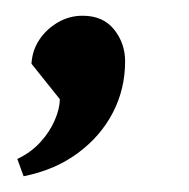

<svg xmlns="http://www.w3.org/2000/svg" viewBox="-20 -118 240 244"><path d="M10 106 2 84Q19 76 31 63Q43 50 49.5 35Q56 20 56 8L20 -37Q21 -54 30 -67.5Q39 -81 53.5 -89.5Q68 -98 85 -98Q111 -98 125 -80.5Q139 -63 139 -40Q139 -5 123.5 25Q108 55 79 76.5Q50 98 10 106Z"/></svg>

Font: Lemonada
Style: Regular
Weight: 400
Designer: Mohamed Gaber (Arabic), Eduardo Tunni (Latin)
Foundry: Kief Type Foundry
Version: Version 4.005